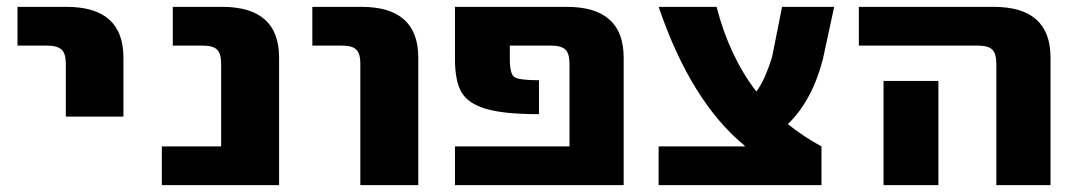

<svg xmlns="http://www.w3.org/2000/svg" viewBox="-20 -540 3145 560"><path d="M31 -407V-520H174Q340 -520 340 -372V-200H172V-354Q172 -384 159.5 -395.5Q147 -407 117 -407Z M452 0V-113H625V-354Q625 -384 613 -395.5Q601 -407 571 -407H484V-520H628Q794 -520 794 -372V0Z M891 -407V-520H1034Q1200 -520 1200 -372V0H1031V-354Q1031 -384 1019 -395.5Q1007 -407 977 -407Z M1799 0H1307V-113H1641V-354Q1641 -384 1629 -395.5Q1617 -407 1587 -407H1467V-368Q1467 -325 1480 -315.5Q1493 -306 1552 -306V-207Q1450 -207 1397.5 -222.5Q1345 -238 1326 -271Q1307 -304 1307 -368V-520H1633Q1799 -520 1799 -372Z M2152 -115Q1995 -244 1901 -520H2070Q2107 -376 2186 -273Q2210 -304 2232 -374L2261 -520H2413L2380 -367Q2349 -247 2278 -178Q2324 -141 2376 -113V0H1901V-113H2152Z M2717 -304V-160V0H2557V-160V-304ZM2485 -407V-520H2878Q3044 -520 3044 -372V0H2886V-354Q2886 -384 2874 -395.5Q2862 -407 2832 -407Z"/></svg>

Font: Mplus 1p ExtraBold
Style: Regular
Weight: 800
Version: Version 1.061